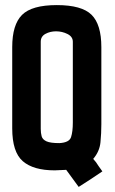

<svg xmlns="http://www.w3.org/2000/svg" viewBox="-20 -669 450 754"><path d="M289 65 240 -2 195 0Q111 0 69.5 -36Q28 -72 28 -165V-484Q28 -572 66.5 -610.5Q105 -649 203 -649Q301 -649 339.5 -611Q378 -573 378 -484V-181Q378 -146 374.5 -110Q371 -74 346 -45L357 -32L367 -17L382 4Q362 18 336.5 34.5Q311 51 289 65ZM213 -107Q252 -109 259 -130.5Q266 -152 266 -188V-505Q266 -525 245 -535.5Q224 -546 200 -546Q177 -546 158.5 -536Q140 -526 140 -505V-163Q140 -147 143.5 -134Q147 -121 162.5 -114Q178 -107 213 -107Z"/></svg>

Font: New Amsterdam
Style: Regular
Weight: 400
Designer: Vladimir Nikolic
Foundry: Vladimir Nikolic
Version: Version 1.000; ttfautohint (v1.8.4.7-5d5b)